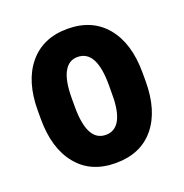

<svg xmlns="http://www.w3.org/2000/svg" viewBox="-104 -632 707 737"><g transform="rotate(-20 249.0 -264.0)"><path d="M247.6 -423.3Q211.9 -423.8 192.4 -388.7Q172.9 -353.5 172.9 -281.2V-246.6Q172.9 -105 248.5 -105Q318.4 -105 323.7 -223.1L324.2 -281.2Q324.2 -423.3 247.6 -423.3ZM34.2 -281.2Q34.2 -401.4 90.8 -469.7Q147.5 -538.1 248 -538.1Q348.6 -538.1 405.3 -469.7Q461.9 -401.4 461.9 -280.3V-246.6Q461.9 -126 405.8 -58.1Q349.6 9.8 248 9.8Q146.5 9.8 90.8 -58.6Q34.2 -127 34.2 -247.6Z"/></g></svg>

Font: RobotoCondensed-Bold
Style: Bold
Weight: 700
Designer: Google
Version: Version 2.001240; 2014